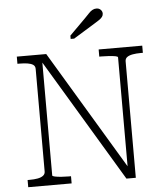

<svg xmlns="http://www.w3.org/2000/svg" viewBox="-61 -986 905 1040"><g transform="rotate(-5 391.5 -466.0)"><path d="M50 0V-39H61Q86 -39 105 -42.5Q124 -46 135 -54.5Q146 -63 146 -77V-635Q146 -650 135 -657.5Q124 -665 105 -668Q86 -671 61 -671H50V-710H210L605 -51L596 -47V-658Q596 -663 582.5 -665.5Q569 -668 549 -669.5Q529 -671 509 -671H495V-710H732V-671H720Q696 -671 676.5 -667.5Q657 -664 646 -656Q635 -648 635 -633V0H584L168 -694L185 -689V-52Q185 -48 199 -45Q213 -42 233.5 -40.5Q254 -39 272 -39H286V0ZM437 -886 349 -798V-780H368L485 -852Q500 -861 511 -868.5Q522 -876 528 -884Q534 -892 534 -902Q534 -914 525 -923Q516 -932 502 -932Q490 -932 479.5 -926Q469 -920 459.5 -909.5Q450 -899 437 -886Z"/></g></svg>

Font: Roboto Serif Thin
Style: Regular
Weight: 250
Designer: Greg Gazdowicz
Foundry: Commercial Type
Version: Version 1.004